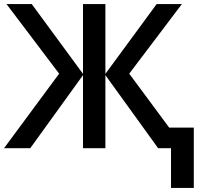

<svg xmlns="http://www.w3.org/2000/svg" viewBox="-20 -734 999 951"><path d="M0 0 272.9 -369.1 12.2 -713.9H137.2L391.1 -368.2V-713.9H502V-368.2L755.9 -713.9H880.9L620.1 -369.1L817.9 -102.1H939.9V196.8H827.1V0H763.2L502 -361.8V0H391.1V-361.8L129.9 0Z"/></svg>

Font: Open Sans
Style: SemiBold
Weight: 600
Foundry: Ascender Corporation
Version: Version 1.10